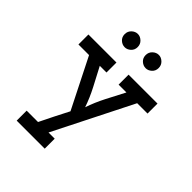

<svg xmlns="http://www.w3.org/2000/svg" viewBox="-229 -699 1075 1075"><g transform="rotate(45 308.5 -161.5)"><path d="M314 250H92V171H182Q203 128 224.5 85Q246 42 268 0Q230 -75 193.5 -148Q157 -221 119 -296H35V-375H257V-296H204Q233 -241 262 -185.5Q291 -130 310 -74Q329 -130 357.5 -185.5Q386 -241 415 -296H353V-375H582V-296H500Q441 -178 382.5 -62.5Q324 53 265 171H314ZM280 -520Q280 -497 264 -482.5Q248 -468 229 -468Q209 -468 193 -482.5Q177 -497 177 -520Q177 -543 193 -558Q209 -573 229 -573Q248 -573 264 -558Q280 -543 280 -520ZM446 -520Q446 -497 430 -482.5Q414 -468 395 -468Q375 -468 359 -482.5Q343 -497 343 -520Q343 -543 359 -558Q375 -573 395 -573Q414 -573 430 -558Q446 -543 446 -520Z"/></g></svg>

Font: Josefin Slab
Style: Bold
Weight: 700
Designer: Santiago Orozco
Foundry: Typemade
Version: Version 2.000